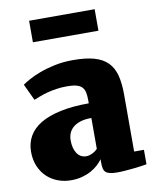

<svg xmlns="http://www.w3.org/2000/svg" viewBox="-89 -865 755 945"><g transform="rotate(-10 288.5 -392.5)"><path d="M19.5 -161.1Q19.5 -204.1 39.1 -238.5Q58.6 -272.9 98.4 -296.9Q138.2 -320.8 198.7 -333.7Q259.3 -346.7 340.8 -346.7V-362.3Q340.8 -384.3 337.6 -400.1Q334.5 -416 325 -426.8Q315.4 -437.5 297.6 -442.6Q279.8 -447.8 250.5 -447.8Q220.7 -447.8 195.1 -443.8Q169.4 -439.9 148.2 -434.1Q127 -428.2 110.1 -421.6Q93.3 -415 81.1 -410.2H80.6L42 -492.2Q52.2 -500 75.7 -513.2Q99.1 -526.4 132.8 -539.1Q166.5 -551.8 209 -560.8Q251.5 -569.8 300.3 -569.8Q363.8 -569.8 405.8 -558.1Q447.8 -546.4 473.1 -521Q498.5 -495.6 509 -455.8Q519.5 -416 519.5 -360.4V-74.2H568.4V-2Q559.1 0 541.5 2.4Q523.9 4.9 502.9 7.1Q481.9 9.3 460 11Q438 12.7 420.4 12.7Q398.4 12.7 384.5 9.5Q370.6 6.3 363 -0.5Q355.5 -7.3 352.8 -18.8Q350.1 -30.3 350.1 -46.9V-65.4Q340.3 -51.8 325.4 -38.1Q310.5 -24.4 290.5 -13.4Q270.5 -2.4 245.4 4.4Q220.2 11.2 189.9 11.2Q155.3 11.2 124.3 -0.5Q93.3 -12.2 70.1 -34.2Q46.9 -56.2 33.2 -88.1Q19.5 -120.1 19.5 -161.1ZM221.2 -182.6Q221.2 -162.6 225.3 -146.2Q229.5 -129.9 237.5 -117.7Q245.6 -105.5 257.3 -98.9Q269 -92.3 284.2 -92.3Q298.3 -92.3 314.5 -100.1Q330.6 -107.9 340.8 -119.6V-273.4Q306.6 -273.4 283.7 -265.6Q260.7 -257.8 246.8 -244.9Q232.9 -231.9 227.1 -215.8Q221.2 -199.7 221.2 -182.6ZM122.1 -797.9H449.7V-690.4H122.1Z"/></g></svg>

Font: Merriweather UltraBold
Style: Regular
Weight: 900
Designer: Eben Sorkin ( sorkintype@gmail.com )
Foundry: Eben Sorkin
Version: Version 1.570; ttfautohint (v1.3) -l 8 -r 32 -G 0 -x 0 -H 60